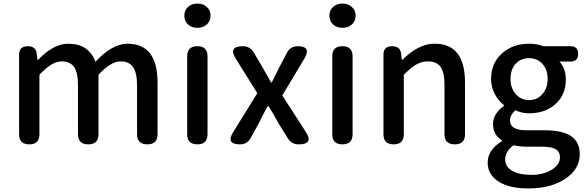

<svg xmlns="http://www.w3.org/2000/svg" viewBox="-20 -809 3284 1076"><path d="M144 0Q87 0 87 -57V-275V-503Q87 -550 136 -550Q182 -550 186 -507L190 -473H193Q279 -564 363 -564Q477 -564 515 -463Q609 -564 694 -564Q863 -564 863 -346V-57Q863 0 806 0Q748 0 748 -57V-332Q748 -402 725 -434Q703 -465 656 -465Q601 -465 532 -390V-57Q532 0 475 0Q417 0 417 -57V-332Q417 -403 395 -434Q373 -465 325 -465Q270 -465 201 -390V-57Q201 0 144 0Z M1086 0Q1029 0 1029 -57V-493Q1029 -550 1086 -550Q1143 -550 1143 -493V-275V-57Q1143 0 1086 0ZM1086 -653Q1054 -653 1033.5 -672Q1013 -691 1013 -721Q1013 -751 1033.5 -770Q1054 -789 1086 -789Q1118 -789 1139 -770Q1160 -751 1160 -721Q1160 -691 1139 -672Q1118 -653 1086 -653Z M1325 0Q1244 0 1287 -69L1333 -143L1422 -287L1302 -479Q1257 -550 1341 -550Q1381 -550 1402 -515L1447 -439Q1463 -409 1499 -347H1503Q1513 -368 1534 -409Q1544 -429 1549 -439L1588 -513Q1607 -550 1648 -550Q1727 -550 1686 -481L1562 -274L1693 -71Q1740 0 1654 0Q1614 0 1593 -34L1542 -116Q1508 -178 1485 -214H1480Q1457 -173 1429 -116L1385 -36Q1366 0 1325 0Z M1899 0Q1842 0 1842 -57V-493Q1842 -550 1899 -550Q1956 -550 1956 -493V-275V-57Q1956 0 1899 0ZM1899 -653Q1867 -653 1846.5 -672Q1826 -691 1826 -721Q1826 -751 1846.5 -770Q1867 -789 1899 -789Q1931 -789 1952 -770Q1973 -751 1973 -721Q1973 -691 1952 -672Q1931 -653 1899 -653Z M2186 0Q2129 0 2129 -57V-275V-503Q2129 -550 2178 -550Q2224 -550 2228 -507L2232 -474H2235Q2279 -517 2317 -537Q2365 -564 2417 -564Q2586 -564 2586 -346V-57Q2586 0 2529 0Q2471 0 2471 -57V-332Q2471 -403 2449 -434Q2427 -465 2378 -465Q2342 -465 2310 -446Q2283 -430 2243 -390V-57Q2243 0 2186 0Z M2941 247Q2838 247 2778 211Q2713 172 2713 102Q2713 31 2793 -18V-23Q2743 -53 2743 -114Q2743 -171 2804 -216V-220Q2773 -244 2754 -280Q2732 -320 2732 -366Q2732 -457 2796 -512Q2856 -564 2945 -564Q2988 -564 3025 -550H3122H3177Q3220 -550 3220 -507Q3220 -464 3177 -464H3115Q3151 -426 3151 -363Q3151 -276 3091 -224Q3034 -174 2945 -174Q2905 -174 2868 -191Q2838 -164 2838 -133Q2838 -79 2930 -79H3031Q3130 -79 3179 -47Q3229 -14 3229 55Q3229 137 3151 191Q3070 247 2941 247ZM2958 171Q3027 171 3074 141Q3118 113 3118 73Q3118 40 3092 26Q3068 13 3015 13H2932Q2895 13 2858 5Q2811 39 2811 85Q2811 125 2850.5 148Q2890 171 2958 171ZM2945 -248Q2989 -248 3018 -280Q3049 -313 3049 -366.5Q3049 -420 3019 -452Q2990 -483 2945 -483Q2900 -483 2871 -453Q2841 -421 2841 -366Q2841 -313 2872 -280Q2901 -248 2945 -248Z"/></svg>

Font: GenSenRounded JP M
Style: Regular
Weight: 500
Version: Version 1.501;PS 1;hotconv 16.6.51;makeotf.lib2.5.65220